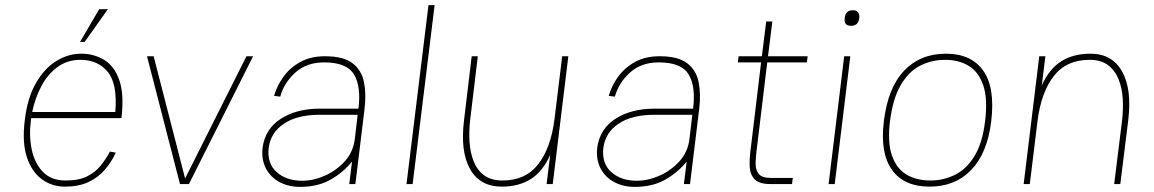

<svg xmlns="http://www.w3.org/2000/svg" viewBox="-20 -720 4512 751"><path d="M368 -684H402L311 -556H293ZM410 -127 433 -123Q416 -86 389.5 -55.5Q363 -25 325 -7.5Q287 10 234 10Q183 10 143.5 -19Q104 -48 85 -105.5Q66 -163 77 -250Q87 -337 120.5 -395Q154 -453 200.5 -481.5Q247 -510 298 -510Q347 -510 387 -486Q427 -462 446.5 -407Q466 -352 455 -258H102Q101 -254 101 -250Q93 -190 104 -136Q115 -82 147.5 -48Q180 -14 237 -14Q289 -14 321.5 -30.5Q354 -47 374.5 -73Q395 -99 410 -127ZM295 -486Q243 -486 204.5 -457.5Q166 -429 141.5 -382.5Q117 -336 106 -282H431Q440 -393 401 -439.5Q362 -486 295 -486Z M684 0 555 -500H581L704 -22L944 -500H970L719 0Z M1154 11Q1109 11 1074 -7.5Q1039 -26 1020.5 -60.5Q1002 -95 1007 -142Q1017 -216 1078.5 -255.5Q1140 -295 1231 -295H1382Q1393 -382 1364.5 -429Q1336 -476 1248 -476Q1179 -476 1135 -436Q1091 -396 1076 -342L1052 -345Q1063 -384 1088.5 -419.5Q1114 -455 1154.5 -477.5Q1195 -500 1251 -500Q1323 -500 1358.5 -473Q1394 -446 1403.5 -399.5Q1413 -353 1406 -295L1370 0H1346L1357 -88Q1321 -44 1271.5 -16.5Q1222 11 1154 11ZM1162 -13Q1206 -13 1251 -33Q1296 -53 1329 -89.5Q1362 -126 1368 -178L1379 -271H1230Q1143 -271 1091 -236.5Q1039 -202 1031 -142Q1024 -81 1062 -47Q1100 -13 1162 -13Z M1656 -700H1680L1594 0H1570Z M1819 -251Q1814 -208 1816.5 -166Q1819 -124 1832.5 -89.5Q1846 -55 1873.5 -34.5Q1901 -14 1946 -14Q2036 -14 2085.5 -78Q2135 -142 2149 -255L2179 -500H2203L2142 0H2118L2132 -114Q2103 -49 2056 -19.5Q2009 10 1943 10Q1857 10 1818.5 -59Q1780 -128 1795 -249L1825 -500H1849Z M2463 11Q2418 11 2383 -7.5Q2348 -26 2329.5 -60.5Q2311 -95 2316 -142Q2326 -216 2387.5 -255.5Q2449 -295 2540 -295H2691Q2702 -382 2673.5 -429Q2645 -476 2557 -476Q2488 -476 2444 -436Q2400 -396 2385 -342L2361 -345Q2372 -384 2397.5 -419.5Q2423 -455 2463.5 -477.5Q2504 -500 2560 -500Q2632 -500 2667.5 -473Q2703 -446 2712.5 -399.5Q2722 -353 2715 -295L2679 0H2655L2666 -88Q2630 -44 2580.5 -16.5Q2531 11 2463 11ZM2471 -13Q2515 -13 2560 -33Q2605 -53 2638 -89.5Q2671 -126 2677 -178L2688 -271H2539Q2452 -271 2400 -236.5Q2348 -202 2340 -142Q2333 -81 2371 -47Q2409 -13 2471 -13Z M2869 -500H2960L2977 -636H3001L2984 -500H3139L3136 -476H2981L2940 -136Q2936 -108 2935.5 -82Q2935 -56 2947.5 -40Q2960 -24 2996 -24H3081L3078 0H2994Q2950 0 2932 -18.5Q2914 -37 2912.5 -67.5Q2911 -98 2916 -135L2957 -476H2866Z M3284 -649Q3287 -680 3316 -680Q3344 -680 3341 -649Q3337 -619 3309 -619Q3280 -619 3284 -649ZM3282 -500H3306L3245 0H3221Z M3437 -245Q3453 -377 3516.5 -443.5Q3580 -510 3680 -510Q3779 -510 3826 -443.5Q3873 -377 3857 -245Q3842 -121 3779 -55.5Q3716 10 3616 10Q3516 10 3469 -55.5Q3422 -121 3437 -245ZM3619 -14Q3672 -14 3717 -37Q3762 -60 3792.5 -111Q3823 -162 3833 -245Q3844 -333 3826 -386Q3808 -439 3769 -462.5Q3730 -486 3677 -486Q3623 -486 3578 -462.5Q3533 -439 3502.5 -386Q3472 -333 3461 -245Q3451 -162 3469 -111Q3487 -60 3526 -37Q3565 -14 3619 -14Z M3984 0 4045 -500H4069L4055 -386Q4084 -451 4131.5 -480.5Q4179 -510 4245 -510Q4330 -510 4369 -440.5Q4408 -371 4393 -249L4362 0H4338L4369 -249Q4374 -292 4371.5 -334Q4369 -376 4355 -410.5Q4341 -445 4313.5 -465.5Q4286 -486 4242 -486Q4151 -486 4101.5 -422Q4052 -358 4038 -245L4008 0Z"/></svg>

Font: Haskoy Thin
Style: Italic
Weight: 100
Designer: Ertekin Erdin
Foundry: Ertekin Erdin
Version: Version 2.000; ttfautohint (v1.8.4.7-5d5b)